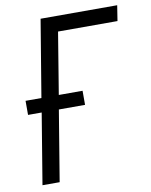

<svg xmlns="http://www.w3.org/2000/svg" viewBox="-83 -797 675 859"><g transform="rotate(-10 254.5 -367.5)"><path d="M40 0 93 -321H31V-385H103L161 -735H509L498 -665H228L182 -385H290V-321H171L118 0Z"/></g></svg>

Font: Iosevka SS04 Oblique
Style: Regular
Weight: 400
Italic angle: -9°
Monospace: yes
Designer: Belleve Invis
Foundry: Belleve Invis
Version: Version 19.0.0; ttfautohint (v1.8.4)